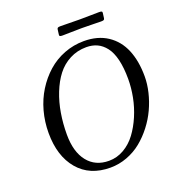

<svg xmlns="http://www.w3.org/2000/svg" viewBox="-150 -956 994 1087"><g transform="rotate(-20 347.0 -412.0)"><path d="M441.4 -785.2Q416 -785.2 382.3 -784.2Q348.6 -783.2 330.6 -783.2Q319.3 -783.2 315.2 -785.4Q311 -787.6 312 -794.9L315.9 -825.2Q316.9 -832.5 321.5 -834.7Q326.2 -836.9 337.4 -836.9Q355.5 -836.9 388.7 -836.2Q421.9 -835.4 447.3 -835.4H458Q489.7 -835.4 521.2 -836.2Q552.7 -836.9 569.3 -836.9Q580.6 -836.9 584.7 -834.7Q588.9 -832.5 587.9 -825.2L584 -794.9Q583 -787.6 578.4 -785.4Q573.7 -783.2 562.5 -783.2Q545.9 -783.2 514.9 -784.2Q483.9 -785.2 452.1 -785.2ZM66.9 -291Q66.9 -358.4 84.2 -421.6Q101.6 -484.9 134.3 -537.1Q167 -589.4 211.4 -628.9Q255.9 -668.5 312.7 -690.4Q369.6 -712.4 432.1 -712.4Q515.1 -712.4 573.2 -674.1Q631.3 -635.7 659.7 -567.6Q688 -499.5 688 -406.7Q688 -361.3 676.3 -312.3Q664.6 -263.2 643.1 -216.8Q621.6 -170.4 589.4 -128.7Q557.1 -86.9 518.3 -55.4Q479.5 -23.9 430.7 -5.6Q381.8 12.7 330.1 12.7Q206.1 12.7 136.5 -69.6Q66.9 -151.9 66.9 -291ZM335.9 -26.4Q383.8 -26.4 426.3 -51Q468.8 -75.7 499 -116.5Q529.3 -157.2 551.5 -209.2Q573.7 -261.2 584.5 -316.7Q595.2 -372.1 595.2 -424.8Q595.2 -492.7 583.3 -542Q571.3 -591.3 548.8 -620.1Q526.4 -648.9 497.8 -662.1Q469.2 -675.3 433.1 -675.3Q378.4 -675.3 333 -651.6Q287.6 -627.9 256.3 -587.4Q225.1 -546.9 203.4 -491.9Q181.6 -437 171.4 -375.2Q161.1 -313.5 161.1 -247.1Q161.1 -143.1 207.5 -84.7Q253.9 -26.4 335.9 -26.4Z"/></g></svg>

Font: Cooper*
Style: Italic
Weight: 400
Italic angle: -7°
Designer: Owen Earl
Foundry: indestructible type*
Version: Version 0.001